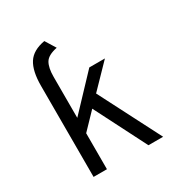

<svg xmlns="http://www.w3.org/2000/svg" viewBox="-174 -881 963 1012"><g transform="rotate(-30 308.0 -375.0)"><path d="M104.5 0V-553.8Q104.5 -644 134.3 -690.6Q164.1 -737.1 237.6 -750L276.6 -686.8Q220.2 -675.4 203 -646.4Q185.8 -617.4 185.8 -562.1V-312.6L373.5 -511H468.5L335.8 -374.2L527.8 0H438.5L278.2 -315L185.8 -218.9V0Z"/></g></svg>

Font: Overpass Mono Light
Style: Regular
Weight: 300
Monospace: yes
Designer: Delve Withrington, Dave Bailey
Foundry: Delve Fonts LLC
Version: Version 4.000